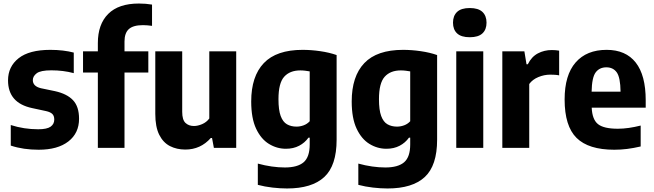

<svg xmlns="http://www.w3.org/2000/svg" viewBox="-20 -838 3704 1088"><path d="M199 10.5Q156.5 10.5 116.8 4.8Q77 -1 41 -13V-129.5Q115.5 -105.5 196.5 -105.5Q246 -105.5 266.8 -120.2Q287.5 -135 287.5 -160.5Q287.5 -181.5 276.5 -192.2Q265.5 -203 241 -208.5L162 -225.5Q25.5 -254.5 25.5 -382.5Q25.5 -460.5 85.5 -508Q145.5 -555.5 265.5 -555.5Q302.5 -555.5 336.2 -551.5Q370 -547.5 398 -540V-423.5Q338.5 -439.5 271.5 -439.5Q210 -439.5 188 -422.8Q166 -406 166 -384Q166 -349 212 -338L291.5 -321.5Q359.5 -306.5 393.8 -270.2Q428 -234 428 -165Q428 -83.5 367.5 -36.5Q307 10.5 199 10.5Z M534.5 0V-427H450.5V-547H534.5V-594Q534.5 -700.5 593.2 -759.2Q652 -818 767 -818Q807 -818 841.5 -812V-691.5Q813.5 -695.5 790 -695.5Q735 -695.5 710.2 -673.2Q685.5 -651 685.5 -602.5V-547H820.5V-427H685.5V0Z M1030 9.5Q981.5 9.5 943 -10.2Q904.5 -30 882.2 -74.5Q860 -119 860 -193V-547H1012.5V-204.5Q1012.5 -159 1031 -141.5Q1049.5 -124 1079 -124Q1100.5 -124 1125.2 -134.5Q1150 -145 1166 -166.5V-547H1318.5V0H1192L1181.5 -56H1174.5Q1116.5 9.5 1030 9.5Z M1606.5 230Q1568 230 1524.2 225Q1480.5 220 1441 209.5V89Q1481 100 1519.8 105.5Q1558.5 111 1594 111Q1666 111 1700.5 81.5Q1735 52 1735 -19.5V-58H1728Q1707.5 -29 1675 -12Q1642.5 5 1600 5Q1549 5 1504 -22.5Q1459 -50 1431.2 -109Q1403.5 -168 1403.5 -263Q1403.5 -405.5 1475 -480.5Q1546.5 -555.5 1695 -555.5Q1743 -555.5 1794.8 -548Q1846.5 -540.5 1887.5 -526V-46.5Q1887.5 100.5 1817.5 165.2Q1747.5 230 1606.5 230ZM1660.5 -120.5Q1681 -120.5 1701 -128Q1721 -135.5 1735 -151V-433.5Q1724.5 -435.5 1710.2 -437.2Q1696 -439 1682 -439Q1622.5 -439 1590.2 -403Q1558 -367 1558 -276Q1558 -214.5 1570.5 -180.8Q1583 -147 1606 -133.8Q1629 -120.5 1660.5 -120.5Z M2176 230Q2137.5 230 2093.8 225Q2050 220 2010.5 209.5V89Q2050.5 100 2089.2 105.5Q2128 111 2163.5 111Q2235.5 111 2270 81.5Q2304.5 52 2304.5 -19.5V-58H2297.5Q2277 -29 2244.5 -12Q2212 5 2169.5 5Q2118.5 5 2073.5 -22.5Q2028.5 -50 2000.8 -109Q1973 -168 1973 -263Q1973 -405.5 2044.5 -480.5Q2116 -555.5 2264.5 -555.5Q2312.5 -555.5 2364.2 -548Q2416 -540.5 2457 -526V-46.5Q2457 100.5 2387 165.2Q2317 230 2176 230ZM2230 -120.5Q2250.5 -120.5 2270.5 -128Q2290.5 -135.5 2304.5 -151V-433.5Q2294 -435.5 2279.8 -437.2Q2265.5 -439 2251.5 -439Q2192 -439 2159.8 -403Q2127.5 -367 2127.5 -276Q2127.5 -214.5 2140 -180.8Q2152.5 -147 2175.5 -133.8Q2198.5 -120.5 2230 -120.5Z M2565.5 0V-547H2718.5V0ZM2642 -627Q2593.5 -627 2570.2 -648.8Q2547 -670.5 2547 -709.5Q2547 -748.5 2570.2 -770.5Q2593.5 -792.5 2642 -792.5Q2690.5 -792.5 2713.8 -770.5Q2737 -748.5 2737 -709.5Q2737 -670.5 2713.8 -648.8Q2690.5 -627 2642 -627Z M2826.5 0V-547H2951.5L2963.5 -474H2971Q2992 -516.5 3028 -535.5Q3064 -554.5 3107.5 -554.5Q3118.5 -554.5 3129.2 -553.5Q3140 -552.5 3148.5 -551V-411Q3136.5 -413.5 3123.2 -414.2Q3110 -415 3098 -415Q3063.5 -415 3030.5 -401.2Q2997.5 -387.5 2979 -362V0Z M3461 10.5Q3315 10.5 3247.2 -56.5Q3179.5 -123.5 3179.5 -274.5Q3179.5 -412.5 3241.8 -484Q3304 -555.5 3417.5 -555.5Q3526 -555.5 3582.5 -483.5Q3639 -411.5 3639 -270V-228H3333Q3336 -160.5 3368.8 -134.5Q3401.5 -108.5 3481 -108.5Q3511 -108.5 3543.8 -113.2Q3576.5 -118 3610.5 -126.5V-8Q3569.5 1.5 3533.5 6Q3497.5 10.5 3461 10.5ZM3416 -456.5Q3377 -456.5 3355.5 -427.8Q3334 -399 3332.5 -318.5H3496.5Q3495.5 -399 3475 -427.8Q3454.5 -456.5 3416 -456.5Z"/></svg>

Font: Encode Sans SemiCondensed SemiCondensed
Style: Bold
Weight: 700
Width: 4
Designer: Multiple Designers
Foundry: Impallari Type
Version: Version 3.000; ttfautohint (v1.8.3) -l 8 -r 50 -G 200 -x 14 